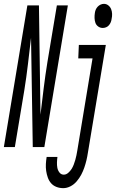

<svg xmlns="http://www.w3.org/2000/svg" viewBox="-62 -763 602 996"><path d="M-42 0 80 -735H140L148 -168Q156 -236 164.5 -304.5Q173 -373 184 -441L233 -735H290L168 0H108L99 -567Q91 -499 83 -430.5Q75 -362 64 -294L15 0ZM471 -618Q458 -618 447.5 -625.5Q437 -633 433 -644.5Q429 -656 428.5 -669Q428 -682 430 -695Q431 -704 434.5 -712.5Q438 -721 444.5 -728Q451 -735 459.5 -739Q468 -743 477 -743Q490 -743 500 -735Q510 -727 514.5 -715.5Q519 -704 519.5 -691Q520 -678 517 -665Q516 -656 512.5 -647.5Q509 -639 503 -632Q497 -625 488.5 -621.5Q480 -618 471 -618ZM266 213Q247 213 230.5 206.5Q214 200 203 187.5Q192 175 186 158Q180 141 177.5 123.5Q175 106 176 87.5Q177 69 180 51H236Q234 65 233.5 79.5Q233 94 235.5 107.5Q238 121 246.5 132Q255 143 269 143Q281 143 291.5 134Q302 125 309 114Q316 103 320.5 91Q325 79 328.5 67Q332 55 334.5 42.5Q337 30 339 18L418 -460H344L347 -530H487L394 29Q391 49 386.5 68Q382 87 375.5 106Q369 125 359.5 143Q350 161 336 177.5Q322 194 303.5 203.5Q285 213 266 213Z"/></svg>

Font: Iosevka Curly Oblique
Style: Regular
Weight: 400
Italic angle: -9°
Monospace: yes
Designer: Belleve Invis
Foundry: Belleve Invis
Version: Version 11.1.0; ttfautohint (v1.8.3)